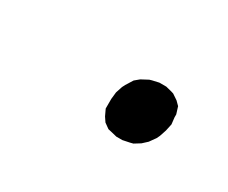

<svg xmlns="http://www.w3.org/2000/svg" viewBox="-34 -351 263 221"><g transform="rotate(30 97.5 -240.5)"><path d="M96.2 -223.1V-227.1V-235.8L97.2 -245.1L100.1 -253.9L102.1 -257.8L107.9 -267.1L113.8 -272L123 -276.9L126 -277.8L134.8 -279.8H144L151.9 -277.8L154.8 -276.9L162.1 -272L167 -267.1L169.9 -257.8V-253.9L170.9 -245.1L168.9 -235.8L166 -227.1L164.1 -223.1L158.2 -214.8L151.9 -209L144 -204.1L140.1 -203.1L130.9 -201.2H123L115.2 -203.1L110.8 -204.1L104 -209L100.1 -214.8Z"/></g></svg>

Font: Petahja
Style: Italic
Weight: 400
Designer: T. Christopher White
Version: Version 1.1